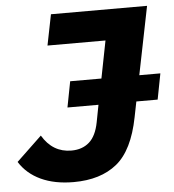

<svg xmlns="http://www.w3.org/2000/svg" viewBox="-100 -748 734 808"><g transform="rotate(-5 266.5 -344.0)"><path d="M179 12Q99 12 41 -15Q-17 -42 -49 -93L58 -195Q102 -121 181 -121Q227 -121 256.5 -147Q286 -173 297 -230L311 -303H180L201 -412H333L364 -570H119L145 -700H551L493 -412H582L561 -303H471L458 -238Q431 -100 362 -44Q293 12 179 12Z"/></g></svg>

Font: Montserrat
Style: Bold Italic
Weight: 700
Italic angle: -11.3°
Designer: Julieta Ulanovsky
Foundry: Julieta Ulanovsky
Version: Version 9.000; ttfautohint (v1.8.4.7-5d5b)